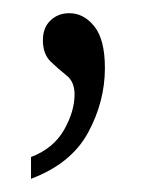

<svg xmlns="http://www.w3.org/2000/svg" viewBox="-20 -117 224 291"><path d="M27 154V121Q61 108 77 80Q93 52 93 26Q93 7 81 -2.5Q69 -12 57 -23.5Q45 -35 45 -56Q45 -75 56.5 -86Q68 -97 85 -97Q107 -97 123 -77Q139 -57 139 -14Q139 37 113.5 84Q88 131 27 154Z"/></svg>

Font: Noto Serif Tamil ExtraCondensed Light
Style: Regular
Weight: 300
Width: 2
Designer: Indian Type Foundry, Tom Grace, and the Monotype Design Team
Foundry: Monotype Imaging Inc.
Version: Version 2.004; ttfautohint (v1.8.4.7-5d5b)